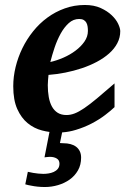

<svg xmlns="http://www.w3.org/2000/svg" viewBox="-20 -520 520 771"><path d="M305.7 112.8Q305.7 142.1 293 164.3Q280.3 186.5 259.5 201.2Q238.8 215.8 212.9 223.4Q187 231 160.6 231Q145 231 130.9 229.5Q116.7 228 105.5 225.6Q92.8 223.6 81.5 220.2L91.8 169.9Q102.5 172.4 113.3 174.3Q122.6 175.8 133.3 177Q144 178.2 153.8 178.2Q163.6 178.2 174.8 176.5Q186 174.8 195.8 170.4Q205.6 166 212.2 158Q218.8 149.9 218.8 137.2Q218.8 123 207.8 116.5Q196.8 109.9 181.6 109.9Q179.2 109.9 175.3 110.1Q171.4 110.4 167.5 110.8L158.7 111.8L178.7 9.8Q163.6 7.8 148.9 3.9Q116.7 -4.4 91.1 -25.4Q65.4 -46.4 49.3 -82.3Q33.2 -118.2 33.2 -173.8Q33.2 -211.9 42.7 -251Q52.2 -290 69.8 -326.2Q87.4 -362.3 112.8 -394Q138.2 -425.8 170.2 -449.2Q202.1 -472.7 240.2 -486.3Q278.3 -500 320.8 -500Q357.4 -500 384.3 -487.8Q411.1 -475.6 428.7 -458.7Q446.3 -441.9 454.6 -424.1Q462.9 -406.2 462.9 -395Q462.9 -368.7 450.9 -346.2Q439 -323.7 418 -305.2Q397 -286.6 368.9 -271.7Q340.8 -256.8 308.8 -246.1Q276.9 -235.4 242.4 -228.5Q208 -221.7 174.8 -219.2Q173.8 -210 172.9 -198.2Q171.9 -186.5 171.9 -178.2Q171.9 -152.3 175.8 -130.4Q179.7 -108.4 188.5 -92.3Q197.3 -76.2 211.7 -67.1Q226.1 -58.1 247.1 -58.1Q263.2 -58.1 279.8 -64.5Q296.4 -70.8 318.4 -85.7Q340.3 -100.6 369.6 -125Q398.9 -149.4 439.9 -185.1V-89.8Q425.3 -75.7 401.9 -57.9Q378.4 -40 348.6 -24.4Q318.8 -8.8 284.7 1.5Q257.8 9.8 229.5 11.7L220.7 54.2Q222.2 54.7 224.1 54.7Q226.6 55.2 234.9 55.2Q250 55.2 262.9 58.6Q275.9 62 285.4 69.1Q294.9 76.2 300.3 87.2Q305.7 98.1 305.7 112.8ZM333 -396Q333 -404.8 331.8 -413.3Q330.6 -421.9 326.9 -428.7Q323.2 -435.5 316.2 -439.7Q309.1 -443.8 297.9 -443.8Q274.4 -443.8 256.1 -427.2Q237.8 -410.6 223.6 -385Q209.5 -359.4 199.2 -328.9Q189 -298.3 182.1 -271Q208 -276.9 234.9 -288.6Q261.7 -300.3 283.4 -316.7Q305.2 -333 319.1 -353Q333 -373 333 -396Z"/></svg>

Font: Charis SIL Viet
Style: Bold Italic
Weight: 700
Italic angle: -11°
Foundry: SIL International
Version: Version 5.000